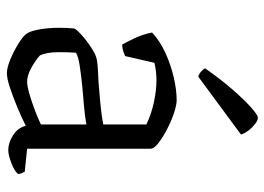

<svg xmlns="http://www.w3.org/2000/svg" viewBox="-128 -654 785 570"><g transform="rotate(90 265.0 -368.5)"><path d="M197 4Q180 4 155 -6.5Q130 -17 108.5 -30.5Q87 -44 80 -54Q72 -64 67 -91.5Q62 -119 62 -152Q62 -164 62.5 -174.5Q63 -185 64 -195Q65 -201 82 -216.5Q99 -232 121 -246.5Q143 -261 157 -263Q167 -265 184 -266Q201 -267 224 -268Q251 -270 287.5 -273.5Q324 -277 349 -282V-410Q318 -425 282.5 -432.5Q247 -440 218 -440Q205 -440 192 -438.5Q179 -437 166 -434L146 -347Q142 -345 133.5 -342Q125 -339 112 -338Q104 -352 93 -375Q82 -398 76 -427Q102 -451 137.5 -467Q173 -483 210 -491.5Q247 -500 277 -500Q291 -500 315 -492Q339 -484 363 -471.5Q387 -459 404 -446Q421 -433 421 -422V-56L489 -49Q491 -46 493.5 -40.5Q496 -35 496 -29Q487 -18 463 -9Q439 0 425 0Q404 0 381.5 -14Q359 -28 353 -52Q325 -38 294.5 -25.5Q264 -13 238 -4.5Q212 4 197 4ZM222 -56Q235 -56 259 -63Q283 -70 308 -79.5Q333 -89 349 -97V-232Q321 -227 295.5 -225Q270 -223 239 -220Q207 -217 177 -212.5Q147 -208 136 -201Q134 -176 134.5 -145Q135 -114 144 -94Q157 -82 180 -69Q203 -56 222 -56ZM207 -564Q198 -567 191.5 -573Q185 -579 182 -584Q215 -631 245.5 -666Q276 -701 298.5 -721Q321 -741 329 -741Q340 -741 356.5 -725Q373 -709 379 -691Z"/></g></svg>

Font: Texturina ExtraLight
Style: Regular
Weight: 200
Designer: Guillermo Torres Carreño
Foundry: Omnibus-Type
Version: Version 1.002; ttfautohint (v1.8.3)